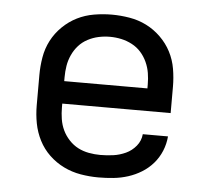

<svg xmlns="http://www.w3.org/2000/svg" viewBox="-44 -575 688 630"><g transform="rotate(5 300.0 -260.0)"><path d="M302 8Q273 8 243.5 3Q214 -2 187.5 -15Q161 -28 139.5 -48.5Q118 -69 104.5 -95.5Q91 -122 85.5 -151Q80 -180 80 -210V-310Q80 -339 85 -368.5Q90 -398 103.5 -424Q117 -450 138.5 -471Q160 -492 186 -505Q212 -518 241.5 -523Q271 -528 300 -528Q329 -528 358.5 -523Q388 -518 414 -505Q440 -492 461.5 -471Q483 -450 496.5 -424Q510 -398 515 -368.5Q520 -339 520 -310V-223H163V-210Q163 -191 166 -172Q169 -153 177 -136Q185 -119 198.5 -104.5Q212 -90 228.5 -81.5Q245 -73 264 -69.5Q283 -66 302 -66Q324 -66 345 -69Q366 -72 385.5 -81Q405 -90 419 -107Q433 -124 435 -146H518Q516 -121 506.5 -98Q497 -75 481 -56.5Q465 -38 444 -25Q423 -12 399.5 -4.5Q376 3 351.5 5.5Q327 8 302 8ZM163 -297H437V-310Q437 -329 434 -347.5Q431 -366 423 -383.5Q415 -401 402.5 -415Q390 -429 373 -438Q356 -447 337.5 -451Q319 -455 300 -455Q281 -455 262.5 -451Q244 -447 227 -438Q210 -429 197.5 -415Q185 -401 177 -383.5Q169 -366 166 -347.5Q163 -329 163 -310Z"/></g></svg>

Font: Nova Nerd Font
Style: Regular
Weight: 400
Designer: Belleve Invis
Foundry: Belleve Invis
Version: Version 24.1.4; ttfautohint (v1.8.4);Nerd Fonts 3.1.1